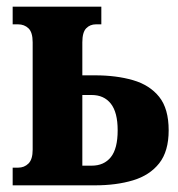

<svg xmlns="http://www.w3.org/2000/svg" viewBox="-20 -556 533 576"><path d="M18 0V-53H34Q53 -53 65.5 -65.5Q78 -78 78 -107V-429Q78 -459 65.5 -471Q53 -483 34 -483H18V-536H284V-483H268Q250 -483 238.5 -471Q227 -459 227 -429V-330H265Q329 -330 379 -315.5Q429 -301 457.5 -265.5Q486 -230 486 -165Q486 -102 457.5 -66Q429 -30 379 -15Q329 0 265 0ZM227 -59H255Q292 -59 312.5 -84.5Q333 -110 333 -165Q333 -219 312.5 -245Q292 -271 255 -271H227Z"/></svg>

Font: Noto Serif ExtraCondensed ExtraBold
Style: Regular
Weight: 800
Width: 2
Designer: Monotype Design Team
Foundry: Monotype Imaging Inc.
Version: Version 2.013; ttfautohint (v1.8.4.7-5d5b)